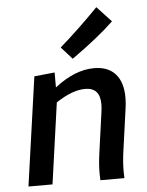

<svg xmlns="http://www.w3.org/2000/svg" viewBox="-56 -861 693 907"><g transform="rotate(-5 290.5 -408.0)"><path d="M497 0 496 -34Q496 -78 504 -133L531 -327Q535 -352 535 -379Q535 -452 500 -491Q465 -530 399 -530Q308 -530 212 -455V-526L115 -516L42 0H156L210 -384Q287 -436 349 -436Q419 -436 419 -358Q419 -341 416 -320L390 -133Q382 -78 382 -34L383 0ZM303 -583Q429 -672 503 -743L435 -816Q347 -725 251 -641Z"/></g></svg>

Font: Brisa Sans Medium
Style: Italic
Weight: 600
Italic angle: -8°
Designer: Dalton Maag Ltd
Foundry: Dalton Maag Ltd
Version: Version 1.101;July 10, 2019;FontCreator 11.5.0.2425 64-bit